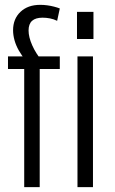

<svg xmlns="http://www.w3.org/2000/svg" viewBox="-20 -773 476 793"><path d="M80 -488H13V-540H104L86 -524Q70 -543 58 -564Q46 -585 40 -606.5Q34 -628 34 -648Q34 -695 64.5 -724Q95 -753 146 -753Q161 -753 175.5 -751Q190 -749 203.5 -745.5Q217 -742 227 -738L216 -687Q202 -694 186.5 -697Q171 -700 156 -700Q127 -700 112.5 -687Q98 -674 98 -647Q98 -620 113 -586Q128 -552 156 -518L110 -540H227V-488H144V0H80ZM364 -540V0H300V-540ZM366 -724V-612H298V-724Z"/></svg>

Font: Pathway Extreme Condensed ExtraLight
Style: Regular
Weight: 250
Width: 3
Version: Version 1.001;gftools[0.9.26]